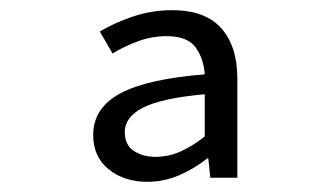

<svg xmlns="http://www.w3.org/2000/svg" viewBox="-20 -744 640 377"><path d="M269 -387Q224 -387 193.5 -411.5Q163 -436 163 -479Q163 -532 216 -560.5Q269 -589 382 -598Q380 -629 364 -651Q348 -673 307 -673Q278 -673 251 -663Q224 -653 201 -639L176 -682Q202 -698 239.5 -711Q277 -724 318 -724Q383 -724 414.5 -688.5Q446 -653 446 -590V-395H393L389 -433H387Q362 -413 332 -400Q302 -387 269 -387ZM285 -436Q311 -436 334.5 -446.5Q358 -457 382 -476V-559Q296 -551 260.5 -532.5Q225 -514 225 -485Q225 -459 243 -447.5Q261 -436 285 -436Z"/></svg>

Font: Source Code Pro
Style: Regular
Weight: 400
Monospace: yes
Designer: Paul D. Hunt, Teo Tuominen
Foundry: Adobe Systems Incorporated
Version: Version 2.030;PS 1.000;hotconv 16.6.51;makeotf.lib2.5.65220